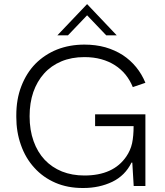

<svg xmlns="http://www.w3.org/2000/svg" viewBox="-20 -930 826 960"><path d="M397.5 10H393Q318 10 257.5 -16Q195 -43 151.5 -91.5Q107.5 -139.5 84.5 -205.5Q61.5 -270 61.5 -344.5V-353.5Q61.5 -434 86.5 -498.5Q112 -565 157.5 -611.5Q203.5 -657.5 265.5 -682.5Q328 -707 402 -707Q458.5 -707 507 -693.5Q555 -679.5 594 -654.5Q632.5 -629 661 -594Q689.5 -559 707 -516L644 -494.5Q630 -529 607.5 -557Q585 -584.5 554.5 -604Q524 -623.5 486 -634Q448 -644.5 402 -644.5Q337.5 -644.5 286.5 -623Q235.5 -601.5 200.5 -562.5Q165.5 -523.5 146.5 -469.5Q128 -415 128 -349Q128 -279.5 148 -224Q167.5 -169.5 203.5 -131Q239.5 -93 290 -72.5Q340.5 -52.5 402 -52.5Q547 -52.5 611.5 -147.5Q632.5 -178 640.5 -214Q648 -250 648 -299.5H455.5V-358.5H707V0H648.5L641.5 -117H637.5Q605.5 -52 541.5 -21Q476.5 10 397.5 10ZM563.5 -753.5H511L415.5 -853.5L320 -753.5H267L415.5 -909.5Z"/></svg>

Font: Acari Sans Neue
Style: Regular
Weight: 400
Designer: Alfredo Marco Pradil (font), Cristiano Sobral (main changes)
Foundry: Hanken Design Co. (font), Cristiano Sobral (main changes)
Version: Version 2.459;March 19, 2022;FontCreator 14.0.0.2808 64-bit;